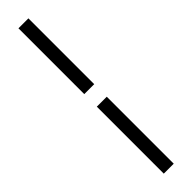

<svg xmlns="http://www.w3.org/2000/svg" viewBox="-385 -806 1050 1050"><g transform="rotate(-45 140.5 -281.0)"><path d="M102 -334H179V-843H102ZM102 281H179V-237H102Z"/></g></svg>

Font: Noto Sans Japanese Medium
Style: Regular
Weight: 500
Designer: Ryoko NISHIZUKA (kana & ideographs); Paul D. Hunt (Latin, Greek & Cyrillic); Wenlong ZHANG (bopomofo); Sandoll Communica
Foundry: Adobe Systems Incorporated
Version: Version 1.000;PS 1;hotconv 1.0.78;makeotf.lib2.5.61930